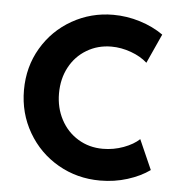

<svg xmlns="http://www.w3.org/2000/svg" viewBox="-44 -571 570 618"><g transform="rotate(5 241.0 -261.5)"><path d="M32.2 -263.2Q32.2 -338.4 68.1 -399.2Q104 -460 165 -494.6Q226.1 -529.3 297.9 -529.3Q341.8 -529.3 384.3 -516.1Q426.8 -502.9 460 -479.5L417 -384.8Q396 -403.8 364.3 -415.3Q332.5 -426.8 300.8 -426.8Q256.8 -426.8 221.2 -405.5Q185.5 -384.3 165.5 -346.9Q145.5 -309.6 145.5 -262.2Q145.5 -215.8 165.5 -178Q185.5 -140.1 221.2 -118.4Q256.8 -96.7 301.3 -96.7Q335.9 -96.7 368.2 -108.6Q400.4 -120.6 418.9 -138.2L461.4 -42Q431.6 -20.5 389.6 -7.3Q347.7 5.9 301.3 5.9Q227.1 5.9 165.5 -29.5Q104 -64.9 68.1 -126.7Q32.2 -188.5 32.2 -263.2Z"/></g></svg>

Font: Reddit Sans SemiBold
Style: Regular
Weight: 600
Designer: Stephen Hutchings
Foundry: Reddit
Version: Version 1.013